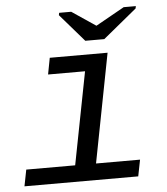

<svg xmlns="http://www.w3.org/2000/svg" viewBox="-52 -759 703 806"><g transform="rotate(-5 300.0 -356.5)"><path d="M326.2 -69.3H511.7L498 0H18.6L32.2 -69.3H238.3L314 -459H158.2L171.4 -528.3H415ZM406.2 -586.4H326.2L225.1 -703.1L227.1 -712.9H277.8L377.9 -645.5H378.9L499 -712.9H550.3L548.3 -703.1Z"/></g></svg>

Font: Liberation Mono
Style: Italic
Weight: 400
Italic angle: -12°
Monospace: yes
Designer: Steve Matteson
Foundry: Ascender Corporation
Version: Version 2.1.5